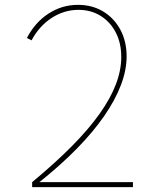

<svg xmlns="http://www.w3.org/2000/svg" viewBox="-20 -767 650 787"><path d="M524.9 0H111.8V-20.5Q205.6 -98.1 274.4 -167.7Q343.3 -237.3 388.2 -300.5Q433.1 -363.8 455.1 -421.6Q477.1 -479.5 477.1 -533.2Q477.1 -590.3 454.6 -633.8Q432.1 -677.2 392.6 -701.9Q353 -726.6 301.8 -726.6Q242.7 -726.6 191.7 -693.4Q140.6 -660.2 109.4 -601.6L90.3 -611.3Q123.5 -675.3 178.7 -711.2Q233.9 -747.1 299.8 -747.1Q358.4 -747.1 403.3 -719.7Q448.2 -692.4 473.6 -644.8Q499 -597.2 499 -536.1Q499 -480 475.8 -418.7Q452.6 -357.4 407.5 -292Q362.3 -226.6 295.7 -158.4Q229 -90.3 141.6 -20.5H524.9Z"/></svg>

Font: Kumbh Sans Thin
Style: Regular
Weight: 250
Version: Version 1.004